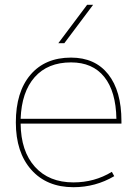

<svg xmlns="http://www.w3.org/2000/svg" viewBox="-20 -770 577 800"><path d="M248 -590H223L343 -750H368ZM66 -275H465Q463 -389 414.5 -449.5Q366 -510 276 -510Q179 -510 124.5 -448.5Q70 -387 66 -275ZM66 -255Q67 -140 125.5 -75Q184 -10 286 -10Q374 -10 446 -54L456 -36Q378 10 286 10Q175 10 110.5 -62.5Q46 -135 46 -260Q46 -387 107 -458.5Q168 -530 276 -530Q376 -530 431 -460.5Q486 -391 486 -265V-255Z"/></svg>

Font: M PLUS 1p Thin
Style: Regular
Weight: 250
Version: Version 1.062